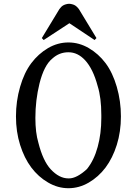

<svg xmlns="http://www.w3.org/2000/svg" viewBox="-20 -972 716 1004"><path d="M85 -517.6Q106.4 -592.3 143.6 -641.6Q180.2 -690.4 231.4 -720.7Q282.2 -750 337.9 -750Q393.6 -750 444.3 -720.5Q495.1 -690.9 532.2 -641.6Q569.3 -591.8 590.8 -517.6Q612.3 -443.4 612.3 -363.3Q612.3 -283.2 590.8 -214.6Q569.3 -146 532.2 -96.2Q495.1 -46.9 444.3 -17.3Q393.6 12.2 337.9 12.2Q282.2 12.2 231.4 -17.6Q180.7 -46.9 143.6 -96.2Q106.9 -145 85 -214.8Q63.5 -283.2 63.5 -363.3Q63.5 -443.4 85 -517.6ZM165 -355Q165 -278.3 180.7 -225.6Q204.6 -130.9 245.1 -86.9Q289.6 -39.1 337.9 -39.1H339.4H340.8Q381.3 -39.1 434.6 -87.9Q471.7 -133.8 490.7 -203.6Q509.8 -272.9 509.8 -355V-370.1Q509.8 -461.4 490.7 -522Q466.8 -611.8 424.8 -657.2Q386.2 -698.7 338.4 -698.7H337.4Q290 -698.7 253.9 -666Q210.4 -630.9 186.5 -535.2Q165 -448.2 165 -355ZM198.7 -772.9 290.5 -924.3Q291.5 -925.8 297.4 -932.6Q306.2 -943.8 321.8 -948.7Q332.5 -952.1 340.3 -952.1H341.8H342.8Q349.6 -952.1 361.3 -948.7Q374.5 -944.8 385.7 -932.6Q391.1 -926.8 392.6 -924.3L484.4 -772.9L474.6 -762.7L342.8 -850.6L208.5 -762.7Z"/></svg>

Font: Modern Antiqua
Style: Regular
Weight: 500
Version: Version 1.0